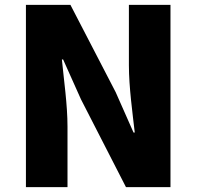

<svg xmlns="http://www.w3.org/2000/svg" viewBox="-20 -765 804 785"><path d="M86 0H256V-247C256 -337 241 -439 233 -522H238L311 -359L495 0H677V-745H507V-498C507 -409 522 -302 531 -223H526L453 -388L268 -745H86Z"/></svg>

Font: Noto Sans CJK TC Black
Style: Regular
Weight: 900
Designer: Ryoko NISHIZUKA 西塚涼子 (kana, bopomofo & ideographs); Paul D. Hunt (Latin, Greek & Cyrillic); Sandoll Communications 산돌커뮤니
Foundry: Adobe
Version: Version 2.004;hotconv 1.0.118;makeotfexe 2.5.65603